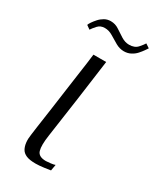

<svg xmlns="http://www.w3.org/2000/svg" viewBox="-143 -573 520 626"><g transform="rotate(30 117.0 -259.5)"><path d="M136 -399Q126 -323 115.5 -248.5Q105 -174 94 -98Q88 -58 93.5 -39.5Q99 -21 127 -21Q132 -21 144.5 -22.5Q157 -24 161 -26L157 -3Q152 -2 133.5 0.5Q115 3 102 3Q79 3 66.5 -2.5Q54 -8 48.5 -18Q43 -28 41.5 -41.5Q40 -55 42.5 -70.5Q45 -86 47 -104Q52 -139 57.5 -177Q63 -215 68 -253Q73 -291 78.5 -328Q84 -365 88 -399Q100 -399 112.5 -399Q125 -399 136 -399ZM168 -458Q152 -458 137 -466.5Q122 -475 107.5 -484Q93 -493 77 -493Q61 -493 51 -482Q41 -471 36 -463L22 -473Q23 -477 28 -484.5Q33 -492 41 -501Q49 -510 59.5 -516Q70 -522 83 -522Q100 -522 114 -512.5Q128 -503 142.5 -494Q157 -485 172 -485Q193 -485 204 -497.5Q215 -510 219 -517L234 -507Q232 -504 226.5 -496Q221 -488 213 -479Q205 -470 193.5 -464Q182 -458 168 -458Z"/></g></svg>

Font: Genos Thin Light
Style: Italic
Weight: 300
Italic angle: -8°
Version: Version 1.010